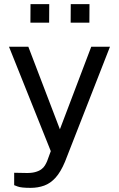

<svg xmlns="http://www.w3.org/2000/svg" viewBox="-20 -743 575 928"><path d="M128 165Q82.5 165 65.5 158.5Q48.5 152 48.5 152V92L101.5 93Q130 94 149 89Q168 84 179.5 75.5Q191 67 197.2 56.5Q203.5 46 207.5 36.5L225.5 -12.5L23.5 -517H117L269.5 -118L421 -517H511.5L294 39Q273.5 88 248.8 115.5Q224 143 193.8 154Q163.5 165 128 165ZM321.5 -633.5 322 -723H412.5L412 -633.5ZM127 -633.5 127.5 -723H218L217.5 -633.5Z"/></svg>

Font: Public Sans Thin
Style: Regular
Weight: 400
Version: Version 2.001